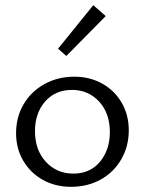

<svg xmlns="http://www.w3.org/2000/svg" viewBox="-20 -716 559 741"><path d="M204 -528 340 -696 388 -654 236 -500ZM42 -202Q42 -264 71 -313.5Q100 -363 151.5 -391.5Q203 -420 267 -420Q327 -420 375 -393Q423 -366 450 -319Q477 -272 477 -213Q477 -151 448 -101Q419 -51 368.5 -23Q318 5 254 5Q193 5 145 -22Q97 -49 69.5 -96Q42 -143 42 -202ZM404 -206Q404 -279 362.5 -324Q321 -369 258 -369Q193 -369 154 -324Q115 -279 115 -210Q115 -137 157 -91.5Q199 -46 263 -46Q328 -46 366 -92Q404 -138 404 -206Z"/></svg>

Font: Ysabeau Infant
Style: Regular
Weight: 400
Designer: Christian Thalmann (Catharsis Fonts)
Version: Version 0.003